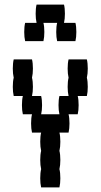

<svg xmlns="http://www.w3.org/2000/svg" viewBox="-20 -820 440 840"><path d="M360 -480Q364 -464 364 -440Q364 -417 360 -400H320Q324 -384 324 -360Q324 -337 320 -320H280Q284 -304 284 -280Q284 -257 280 -240H240Q244 -224 244 -200Q244 -177 240 -160Q244 -144 244 -120Q244 -97 240 -80Q244 -64 244 -40Q244 -17 240 0H160Q156 -17 156 -40Q156 -64 160 -80Q156 -97 156 -120Q156 -144 160 -160Q156 -177 156 -200Q156 -224 160 -240H120Q116 -257 116 -280Q116 -304 120 -320H80Q76 -337 76 -360Q76 -384 80 -400H40Q36 -417 36 -440Q36 -464 40 -480Q36 -497 36 -520Q36 -544 40 -560H120Q124 -544 124 -520Q124 -497 120 -480Q124 -464 124 -440Q124 -417 120 -400H160Q164 -384 164 -360Q164 -337 160 -320H240Q236 -337 236 -360Q236 -384 240 -400H280Q276 -417 276 -440Q276 -464 280 -480Q276 -497 276 -520Q276 -544 280 -560H360Q364 -544 364 -520Q364 -497 360 -480ZM314 -680Q314 -657 310 -640H230Q226 -657 226 -680Q226 -704 230 -720H170Q174 -704 174 -680Q174 -657 170 -640H90Q86 -657 86 -680Q86 -704 90 -720H140Q136 -737 136 -760Q136 -784 140 -800H260Q264 -784 264 -760Q264 -737 260 -720H310Q314 -704 314 -680Z"/></svg>

Font: VT323
Style: Regular
Weight: 400
Monospace: yes
Designer: Peter Hull
Version: Version 2.000